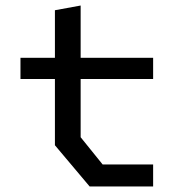

<svg xmlns="http://www.w3.org/2000/svg" viewBox="-20 -674 660 694"><path d="M304 0H533.5V-79.5H351L271.5 -178V-388.5H533.5V-465H271.5V-654L178.5 -637V-465H54V-388.5H178.5V-149Z"/></svg>

Font: Monaspace Krypton
Style: Regular
Weight: 400
Designer: Riley Cran & the Lettermatic Team
Foundry: Lettermatic
Version: Version 1.200 (Monaspace Krypton)